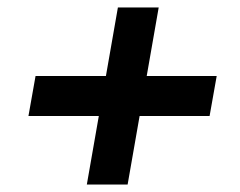

<svg xmlns="http://www.w3.org/2000/svg" viewBox="-20 -546 640 513"><path d="M212 -53 244 -236H56L75 -343H263L295 -526H404L372 -343H559L540 -236H353L321 -53Z"/></svg>

Font: Rethink Sans
Style: Bold Italic
Weight: 700
Italic angle: -10°
Designer: The Rethink Sans project authors (Hans Thiessen). DM Sans designed by Colophon Foundry.
Foundry: Rethink Communications LLC
Version: Version 1.001